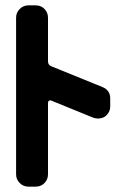

<svg xmlns="http://www.w3.org/2000/svg" viewBox="-20 -696 471 716"><path d="M391 -299Q391 -276 371 -261Q360 -254 345 -254Q337 -254 328 -257L171 -321Q167 -323 163 -320.5Q159 -318 159 -313V-46Q159 -27 146 -13.5Q133 0 113 0H86Q67 0 53.5 -13.5Q40 -27 40 -46V-630Q40 -649 53.5 -662.5Q67 -676 86 -676H113Q133 -676 146 -662.5Q159 -649 159 -630V-467Q159 -454 171 -449L363 -371Q391 -359 391 -329Z"/></svg>

Font: Monomaniac One
Style: Regular
Weight: 400
Version: Version 1.000; ttfautohint (v1.8.3)